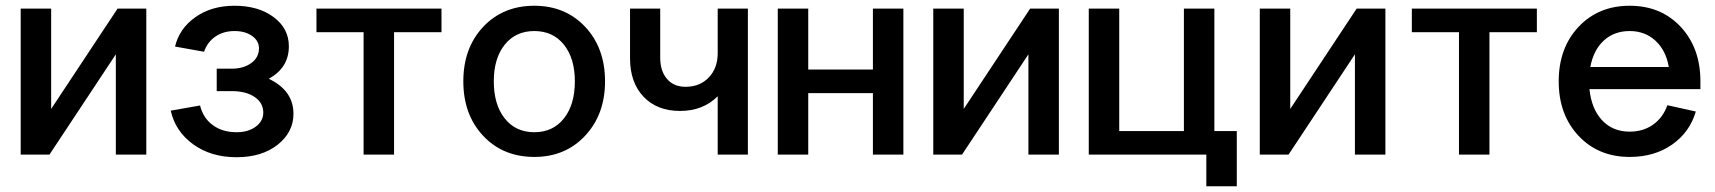

<svg xmlns="http://www.w3.org/2000/svg" viewBox="-20 -538 5967 668"><path d="M158 -508V-159L389 -508H489V0H383V-349L152 0H52V-508Z M786 -221H734V-299H786Q827 -299 854 -318.5Q881 -338 881 -370Q881 -396 857 -413Q833 -430 796 -430Q757 -430 729 -410.5Q701 -391 690 -358L589 -376Q604 -439 660 -478.5Q716 -518 796 -518Q879 -518 932 -478.5Q985 -439 985 -377Q985 -302 915 -264Q1001 -223 1001 -142Q1001 -78 946 -34.5Q891 9 803 9Q714 9 652 -36Q590 -81 574 -153L676 -171Q687 -127 720.5 -102.5Q754 -78 803 -78Q844 -78 870 -97.5Q896 -117 896 -146Q896 -180 866 -200.5Q836 -221 786 -221Z M1516 -508V-426H1351V0H1245V-426H1081V-508Z M2085 -255Q2085 -140 2016 -66Q1947 8 1839 8Q1730 8 1661 -65.5Q1592 -139 1592 -255Q1592 -371 1661 -444.5Q1730 -518 1839 -518Q1947 -518 2016 -444.5Q2085 -371 2085 -255ZM1698 -255Q1698 -174 1736 -126Q1774 -78 1839 -78Q1904 -78 1942 -126Q1980 -174 1980 -255Q1980 -335 1942 -382.5Q1904 -430 1839 -430Q1774 -430 1736 -382.5Q1698 -335 1698 -255Z M2582 0H2477V-203Q2426 -152 2346 -152Q2266 -152 2219 -201.5Q2172 -251 2172 -335V-508H2277V-337Q2277 -291 2300.5 -263.5Q2324 -236 2365 -236Q2415 -236 2446 -268.5Q2477 -301 2477 -353V-508H2582Z M2792 -508V-296H3017V-508H3123V0H3017V-214H2792V0H2686V-508Z M3333 -508V-159L3564 -508H3664V0H3558V-349L3327 0H3227V-508Z M4283 -82V110H4177V0H3768V-508H3874V-82H4099V-508H4205V-82Z M4469 -508V-159L4700 -508H4800V0H4694V-349L4463 0H4363V-508Z M5327 -508V-426H5162V0H5056V-426H4892V-508Z M5896 -255V-228H5510Q5517 -159 5554 -119.5Q5591 -80 5650 -80Q5697 -80 5731.5 -104.5Q5766 -129 5781 -172L5880 -150Q5859 -78 5797.5 -35Q5736 8 5650 8Q5541 8 5472 -65.5Q5403 -139 5403 -255Q5403 -371 5472 -444.5Q5541 -518 5650 -518Q5759 -518 5827.5 -444.5Q5896 -371 5896 -255ZM5513 -305H5786Q5776 -363 5739.5 -396.5Q5703 -430 5650 -430Q5596 -430 5560 -397Q5524 -364 5513 -305Z"/></svg>

Font: LT Superior Semi-bold
Style: Regular
Weight: 600
Designer: Daniel Lyons
Foundry: LyonsType
Version: Version 1.0